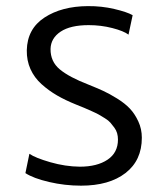

<svg xmlns="http://www.w3.org/2000/svg" viewBox="-20 -584 522 612"><path d="M61 -32.2 73.7 -93.8Q92.8 -80.6 140.4 -66.9Q188 -53.2 234.4 -52.7Q289.6 -52.7 322.8 -75Q356 -97.2 356 -139.2Q356 -149.9 353.3 -159.4Q350.6 -168.9 344.2 -177.5Q337.9 -186 332 -192.9Q326.2 -199.7 314.5 -207Q302.7 -214.4 294.9 -218.8Q287.1 -223.1 271.7 -230Q256.3 -236.8 248.5 -240.2Q240.7 -243.7 223.1 -250.5Q188 -264.6 161.9 -279.8Q135.7 -294.9 112.5 -315.7Q89.4 -336.4 77.1 -363.8Q64.9 -391.1 65.4 -423.8Q66.9 -492.2 121.8 -528.1Q176.8 -564 259.8 -564.5Q303.7 -564.9 344.2 -555.4Q384.8 -545.9 402.8 -535.6L389.6 -473.6Q374 -485.4 337.9 -494.6Q301.8 -503.9 262.7 -503.9Q204.6 -503.9 173.3 -483.2Q142.1 -462.4 141.1 -428.2Q140.6 -387.7 170.7 -362.8Q200.7 -337.9 262.7 -314Q289.6 -303.2 308.8 -294.4Q328.1 -285.6 353.3 -270Q378.4 -254.4 394 -237.8Q409.7 -221.2 420.9 -197Q432.1 -172.9 432.1 -145Q432.1 -72.8 380.1 -32.5Q328.1 7.8 238.3 7.8Q186.5 7.8 136.5 -3.9Q86.4 -15.6 61 -32.2Z"/></svg>

Font: HaufeMerriweatherSansLt
Style: Regular
Weight: 300
Designer: Eben Sorkin
Foundry: Eben Sorkin
Version: Version 1.56